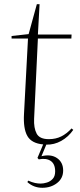

<svg xmlns="http://www.w3.org/2000/svg" viewBox="-20 -673 380 912"><path d="M181 219Q140 219 110 192L114 185Q132 193 146 196Q160 199 173 199Q187 199 203 194Q219 189 230.5 176.5Q242 164 242 141Q242 106 221 91.5Q200 77 164 84L158 77L185 13Q130 8 110 -27Q90 -62 94 -132L113 -490H35V-502L116 -511L155 -653H168L160 -509H320L319 -490H160L142 -109Q140 -65 154 -38.5Q168 -12 212 -12Q245 -12 271 -25Q297 -38 320 -63L328 -56Q304 -22 270.5 -3.5Q237 15 200 14L177 69Q222 58 251 78Q280 98 280 137Q280 174 251 196.5Q222 219 181 219Z"/></svg>

Font: Literata 72pt ExtraLight
Style: Italic
Weight: 200
Italic angle: -2°
Designer: Latin by Veronika Burian and Jose Scaglione. Greek by Irene Vlachou. Cyrillic by Vera Evstafieva
Foundry: TypeTogether
Version: Version 3.002